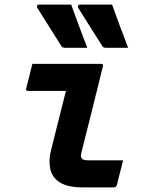

<svg xmlns="http://www.w3.org/2000/svg" viewBox="-20 -816 640 836"><path d="M290 -796Q307 -748 324.5 -701.5Q342 -655 360 -608H262Q251 -608 247 -616Q217 -663 193.5 -700.5Q170 -738 143 -781Q140 -786 141.5 -791Q143 -796 150 -796ZM468 -796Q485 -748 502.5 -701.5Q520 -655 538 -608H440Q429 -608 425 -616Q395 -663 371.5 -700.5Q348 -738 321 -781Q318 -786 320 -791Q322 -796 329 -796ZM121 -538H420Q431 -538 428 -527Q405 -434 382 -341Q359 -248 335 -154Q329 -133 337 -125Q344 -118 364 -118H516Q509 -92 502.5 -64.5Q496 -37 489 -11Q486 0 475 0H342Q275 0 241 -21.5Q207 -43 199 -80Q191 -117 202 -161Q218 -226 234.5 -291Q251 -356 267 -420H103Q91 -420 94 -431Q101 -457 107.5 -484.5Q114 -512 121 -538Z"/></svg>

Font: Recursive Mn Lnr St
Style: Bold Italic
Weight: 700
Italic angle: -15°
Monospace: yes
Version: Version 1.079;hotconv 1.0.112;makeotfexe 2.5.65598; ttfautoh